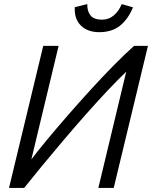

<svg xmlns="http://www.w3.org/2000/svg" viewBox="-20 -917 742 937"><path d="M24 0 191 -693H266L133 -139Q164 -180 210 -235.5Q256 -291 310 -353Q364 -415 421 -477.5Q478 -540 532.5 -595.5Q587 -651 634 -693H702L535 0H460L596 -567Q557 -530 505.5 -475.5Q454 -421 397.5 -357Q341 -293 285.5 -227.5Q230 -162 181.5 -103Q133 -44 98 0ZM464 -760Q408 -760 375 -792Q342 -824 345 -882L406 -897Q405 -863 421.5 -842Q438 -821 478 -821Q511 -821 535.5 -842Q560 -863 574 -897L629 -881Q605 -823 565.5 -791.5Q526 -760 464 -760Z"/></svg>

Font: Ubuntu Sans
Style: Italic
Weight: 400
Italic angle: -13.5°
Designer: Dalton Maag Ltd
Foundry: Dalton Maag Ltd
Version: Version 1.006